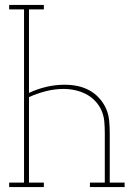

<svg xmlns="http://www.w3.org/2000/svg" viewBox="-20 -755 540 775"><path d="M17 0V-18H77V-717H17V-735H157V-717H97V-380Q131 -396 167.5 -404.5Q204 -413 241 -413Q267 -413 292 -408Q317 -403 339.5 -391Q362 -379 379.5 -360Q397 -341 407.5 -318Q418 -295 420.5 -269.5Q423 -244 423 -218V-18H483V0H343V-18H403V-218Q403 -241 401 -264.5Q399 -288 389.5 -309.5Q380 -331 363.5 -348Q347 -365 326.5 -375.5Q306 -386 283 -391Q260 -396 237 -396Q201 -396 165.5 -387Q130 -378 97 -363V-18H157V0Z"/></svg>

Font: Iosevka Slab Thin
Style: Regular
Weight: 100
Monospace: yes
Designer: Belleve Invis
Foundry: Belleve Invis
Version: Version 11.1.0; ttfautohint (v1.8.3)